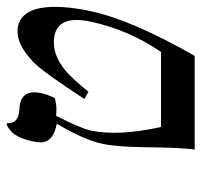

<svg xmlns="http://www.w3.org/2000/svg" viewBox="-34 -565 599 571"><g transform="rotate(-90 265.5 -279.5)"><path d="M183.1 -410.2Q132.3 -419.4 127.9 -452.6Q127 -465.3 130.4 -481Q134.8 -502.4 142.1 -518.6Q149.4 -534.7 156.5 -542Q163.6 -549.3 170.2 -553.7Q176.8 -558.1 180.7 -558.6L184.6 -559.1Q181.6 -524.9 223.1 -521.5Q226.1 -521 229.5 -521Q286.1 -517.6 274.4 -458Q270 -437 259.3 -416Q241.2 -411.1 224.6 -411.1Q221.7 -411.1 215.3 -411.6Q209 -412.1 206.5 -412.1Q168.9 -338.4 162.6 -308.1Q145.5 -226.1 173.3 -100.1H396.5Q462.4 -196.3 486.8 -310.1Q507.3 -407.2 440.4 -418Q432.6 -418.9 425.3 -418.9Q376 -418.9 328.6 -373Q306.2 -350.6 278.3 -315.9L256.8 -328.1Q336.4 -451.2 367.7 -481Q369.6 -482.9 371.1 -483.9Q416.5 -526.4 457 -526.9Q514.2 -526.9 527.3 -457Q537.1 -401.9 518.1 -310.1Q491.2 -186 384.8 0H106Q111.8 -29.3 113.3 -151.9Q114.3 -232.4 123.5 -274.9Q135.7 -331.1 183.1 -410.2Z"/></g></svg>

Font: Linux Biolinum Capitals O
Style: Italic Samll Caps
Weight: 400
Italic angle: -12°
Designer: Philipp H. Poll
Foundry: Philipp H. Poll
Version: Version 0.6.2